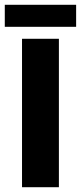

<svg xmlns="http://www.w3.org/2000/svg" viewBox="-72 -782 338 802"><path d="M20 -620H174V0H20ZM-52 -670V-762H246V-670Z"/></svg>

Font: Smooch Sans Thin Black
Style: Regular
Weight: 900
Version: Version 1.010